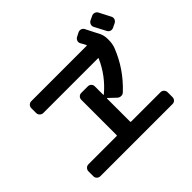

<svg xmlns="http://www.w3.org/2000/svg" viewBox="-183 -1097 1367 1367"><g transform="rotate(-45 500.0 -413.5)"><path d="M932.6 -821.3 977.5 -734.4Q984.4 -720.7 980 -707.5Q975.6 -694.3 961.9 -686.5L929.7 -670.9Q916 -664.1 901.9 -668.9Q887.7 -673.8 880.9 -688.5Q867.2 -716.8 836.9 -772.5Q830.1 -785.2 834.5 -799.3Q838.9 -813.5 851.6 -820.3L883.8 -835.9Q897.5 -842.8 911.6 -838.4Q925.8 -834 932.6 -821.3ZM119.1 12.7Q104.5 12.7 93.8 2.9Q83 -6.8 83 -22.5V-71.3Q83 -85.9 93.3 -96.7Q103.5 -107.4 119.1 -107.4H402.3Q407.2 -107.4 407.2 -112.3V-467.8Q407.2 -482.4 417 -492.7Q426.8 -502.9 442.4 -502.9H507.8Q522.5 -502.9 532.7 -493.2Q543 -483.4 543 -467.8V-382.8Q543 -381.8 544.4 -380.9Q545.9 -379.9 546.9 -380.9Q650.4 -467.8 703.1 -588.9Q705.1 -592.8 700.2 -592.8H149.4Q134.8 -592.8 124 -603.5Q113.3 -614.3 113.3 -628.9V-677.7Q113.3 -692.4 123.5 -702.6Q133.8 -712.9 149.4 -712.9H706.1Q708 -712.9 709 -714.8Q710 -716.8 709 -717.8Q706.1 -724.6 698.2 -738.3Q690.4 -752 686.5 -758.8Q679.7 -771.5 684.6 -785.2Q689.5 -798.8 702.1 -805.7L732.4 -821.3Q746.1 -828.1 760.3 -823.7Q774.4 -819.3 781.2 -805.7Q787.1 -794.9 796.9 -774.9Q806.6 -754.9 815.4 -738.3Q824.2 -721.7 832 -707Q846.7 -675.8 846.7 -640.6V-628.9Q846.7 -591.8 834 -559.6Q775.4 -410.2 654.3 -296.9Q643.6 -286.1 627.9 -286.1Q612.3 -286.1 600.6 -295.9L546.9 -346.7Q545.9 -347.7 544.4 -346.7Q543 -345.7 543 -344.7V-112.3Q543 -107.4 547.9 -107.4H844.7Q859.4 -107.4 869.6 -96.7Q879.9 -85.9 879.9 -71.3V-22.5Q879.9 -7.8 870.1 2.4Q860.4 12.7 844.7 12.7Z"/></g></svg>

Font: Rounded-L Mgen+ 1mn bold
Style: Bold
Weight: 700
Designer: [Source Han Sans]
Ryoko NISHIZUKA  (kana & ideographs); Paul D. Hunt (Latin, Greek & Cyrillic); Wenlong ZHANG  (bopomofo
Version: Version 1.059.20150602